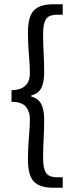

<svg xmlns="http://www.w3.org/2000/svg" viewBox="-20 -728 346 900"><path d="M228 152Q168 152 139.5 124Q111 96 111 18Q111 -18 113 -49Q115 -80 117.5 -109.5Q120 -139 120 -173Q120 -202 102.5 -226Q85 -250 34 -251V-305Q67 -306 86 -317Q105 -328 112.5 -345.5Q120 -363 120 -382Q120 -416 117.5 -446Q115 -476 113 -507Q111 -538 111 -574Q111 -652 139.5 -680Q168 -708 228 -708H274V-659H249Q209 -659 195.5 -638Q182 -617 182 -569Q182 -525 184.5 -482.5Q187 -440 187 -389Q187 -340 173 -314.5Q159 -289 126 -280V-276Q159 -267 173 -241Q187 -215 187 -167Q187 -117 184.5 -74.5Q182 -32 182 13Q182 61 195.5 82Q209 103 249 103H274V152Z"/></svg>

Font: Assistant ExtraLight Medium
Style: Regular
Weight: 500
Version: Version 3.000